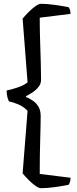

<svg xmlns="http://www.w3.org/2000/svg" viewBox="-20 -820 406 1010"><path d="M196 170Q184 170 166.5 157.5Q149 145 131 127Q113 109 99 92L125 -237Q106 -258 77 -270.5Q48 -283 28 -286Q24 -291 19.5 -306.5Q15 -322 15 -344Q41 -349 74.5 -360.5Q108 -372 125 -387L99 -722Q113 -739 131 -757Q149 -775 166.5 -787.5Q184 -800 196 -800Q228 -800 270.5 -794Q313 -788 341 -782Q344 -779 347.5 -770Q351 -761 351 -747L189 -727Q189 -668 191 -606Q193 -544 194.5 -490Q196 -436 196 -400Q196 -379 182 -362Q168 -345 149.5 -333Q131 -321 117 -314V-310Q131 -304 149 -293Q167 -282 180.5 -262Q194 -242 194 -209Q194 -166 191.5 -85Q189 -4 189 95L351 115Q351 129 347.5 138.5Q344 148 341 152Q313 158 270.5 164Q228 170 196 170Z"/></svg>

Font: Texturina 72pt Medium
Style: Regular
Weight: 500
Designer: Guillermo Torres Carreño
Foundry: Omnibus-Type
Version: Version 1.002; ttfautohint (v1.8.3)